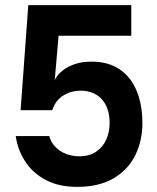

<svg xmlns="http://www.w3.org/2000/svg" viewBox="-20 -720 613 750"><path d="M281.2 10Q210.2 10 159.2 -16.8Q108.2 -43.5 78.8 -88.8Q49.2 -134 41.5 -188.5H172.5Q178.5 -165.2 195.1 -147.4Q211.8 -129.5 236.2 -119.5Q260.8 -109.5 289.8 -109.5Q328.8 -109.5 355.1 -127.2Q381.5 -145 394.9 -174.5Q408.2 -204 408.2 -239Q408.2 -298.8 377.8 -332.2Q347.2 -365.8 295 -365.8Q258.5 -365.8 227.5 -347Q196.5 -328.2 184.2 -289.5H60.5L90.5 -700H492.8V-580.5H208.8L193.8 -406.8Q195 -411.2 203.4 -423Q211.8 -434.8 229 -447.6Q246.2 -460.5 273.2 -469.9Q300.2 -479.2 337.8 -479.2Q403.5 -479.2 447.8 -448.9Q492 -418.5 514.1 -364.4Q536.2 -310.2 536.2 -239Q536.2 -170.5 508.6 -114Q481 -57.5 424.2 -23.8Q367.5 10 281.2 10Z"/></svg>

Font: Haskoy
Style: Regular
Weight: 400
Designer: Ertekin Erdin
Foundry: Ertekin Erdin
Version: Version 1.500